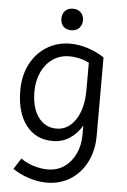

<svg xmlns="http://www.w3.org/2000/svg" viewBox="-62 -746 682 1029"><g transform="rotate(5 279.5 -231.5)"><path d="M228 239Q182 239 132.5 223Q83 207 45 181L83 122Q109 142 149 155Q189 168 228 168Q278 168 316 142Q354 116 376 70Q398 24 398 -35V-83Q371 -37 331 -11.5Q291 14 241 14Q150 14 97.5 -54.5Q45 -123 45 -241Q45 -321 76.5 -382.5Q108 -444 164 -479Q220 -514 291 -514Q337 -514 386.5 -498Q436 -482 474 -456V-34Q474 45 442.5 107Q411 169 355.5 204Q300 239 228 239ZM256 -54Q318 -54 358 -114Q398 -174 398 -274V-421Q348 -446 291 -446Q242 -446 203.5 -420Q165 -394 143 -347.5Q121 -301 121 -241Q121 -155 157.5 -104.5Q194 -54 256 -54ZM289 -586Q262 -586 246.5 -601.5Q231 -617 231 -644Q231 -670 246.5 -686Q262 -702 289 -702Q315 -702 331 -686Q347 -670 347 -644Q347 -619 331 -602.5Q315 -586 289 -586Z"/></g></svg>

Font: Imprima
Style: Regular
Weight: 400
Designer: Eduardo Tunni
Foundry: Eduardo Tunni
Version: Version 1.002; ttfautohint (v1.8.4.7-5d5b);gftools[0.9.23]